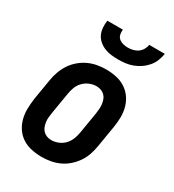

<svg xmlns="http://www.w3.org/2000/svg" viewBox="-181 -842 862 952"><g transform="rotate(30 250.0 -366.0)"><path d="M206 8Q176 8 147.5 2Q119 -4 95.5 -19Q72 -34 56.5 -56.5Q41 -79 33.5 -106.5Q26 -134 26.5 -163.5Q27 -193 31 -222L51 -342Q55 -367 64 -392Q73 -417 87.5 -439Q102 -461 123 -479Q144 -497 168 -508Q192 -519 217 -523.5Q242 -528 267 -528Q297 -528 325.5 -522Q354 -516 377.5 -501Q401 -486 417 -463.5Q433 -441 440.5 -413.5Q448 -386 447.5 -356.5Q447 -327 442 -298L422 -178Q418 -153 409.5 -128Q401 -103 386 -81Q371 -59 350.5 -41Q330 -23 306 -12Q282 -1 256.5 3.5Q231 8 206 8ZM206 -88Q225 -88 245 -96Q265 -104 279.5 -119.5Q294 -135 301.5 -154.5Q309 -174 312 -193L332 -313Q334 -327 335 -340.5Q336 -354 334.5 -367.5Q333 -381 328.5 -393Q324 -405 315 -414Q306 -423 293.5 -427.5Q281 -432 267 -432Q248 -432 228.5 -424Q209 -416 194 -400.5Q179 -385 172 -365.5Q165 -346 162 -327L142 -207Q140 -193 138.5 -179.5Q137 -166 139 -152.5Q141 -139 145.5 -127Q150 -115 159 -106Q168 -97 180 -92.5Q192 -88 206 -88ZM293 -600Q272 -600 252 -602.5Q232 -605 214 -612.5Q196 -620 181.5 -632.5Q167 -645 159 -662Q151 -679 149.5 -699.5Q148 -720 151 -740H240Q238 -726 241 -712.5Q244 -699 254 -690.5Q264 -682 277.5 -678.5Q291 -675 305 -675Q319 -675 334 -678.5Q349 -682 361 -690.5Q373 -699 381 -712.5Q389 -726 391 -740H480Q477 -720 469 -699.5Q461 -679 446.5 -662Q432 -645 413.5 -632.5Q395 -620 375 -612.5Q355 -605 334 -602.5Q313 -600 293 -600Z"/></g></svg>

Font: Iosevka Custom
Style: Bold Italic
Weight: 700
Italic angle: -9°
Designer: Belleve Invis
Foundry: Belleve Invis
Version: Version 30.3.1; ttfautohint (v1.8.3)